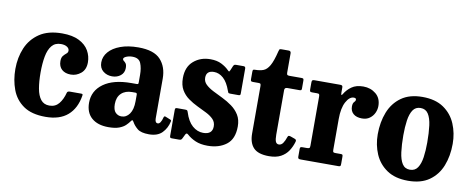

<svg xmlns="http://www.w3.org/2000/svg" viewBox="-61 -952 3051 1241"><g transform="rotate(10 1464.0 -331.5)"><path d="M29.5 -256.5Q29.5 -331.5 56.2 -394.8Q83 -458 140.2 -496.5Q197.5 -535 288.5 -535Q357 -535 400.2 -513Q443.5 -491 463.8 -455.5Q484 -420 484 -379Q484 -332 454.5 -307.2Q425 -282.5 388 -282.5Q351 -282.5 329.2 -302Q307.5 -321.5 307.5 -357Q307.5 -380.5 317.5 -392.2Q327.5 -404 337.5 -411.8Q347.5 -419.5 347.5 -431.5Q347.5 -446.5 332.5 -456.2Q317.5 -466 292.5 -466Q254 -466 232.5 -439.8Q211 -413.5 202.5 -367.5Q194 -321.5 194 -261.5Q194 -202.5 202 -157.2Q210 -112 230.2 -86.5Q250.5 -61 286.5 -61Q325.5 -61 348.8 -89.2Q372 -117.5 383.5 -162Q386 -173 402.5 -173H473.5Q483.5 -173 485.2 -171Q487 -169 486 -161Q472.5 -76.5 419.8 -30.8Q367 15 274.5 15Q183 15 129.2 -22.5Q75.5 -60 52.5 -122Q29.5 -184 29.5 -256.5Z M536.5 -124.5Q536.5 -202.5 601.5 -249.5Q666.5 -296.5 784 -296.5H817Q825.5 -296.5 827.8 -298.5Q830 -300.5 830 -309.5V-358.5Q830 -403 817.2 -434.2Q804.5 -465.5 761.5 -465.5Q739.5 -465.5 721.8 -458Q704 -450.5 704 -441Q704 -433.5 711 -429Q718 -424.5 724.8 -415.5Q731.5 -406.5 731.5 -385.5Q731.5 -354.5 708.8 -336Q686 -317.5 653 -317.5Q618.5 -317.5 593.8 -337.5Q569 -357.5 569 -394.5Q569 -433 595.8 -464Q622.5 -495 672 -513.2Q721.5 -531.5 789.5 -531.5Q891.5 -531.5 935 -484.2Q978.5 -437 978.5 -359.5V-98.5Q978.5 -69.5 997 -69.5Q1016 -69.5 1027.5 -115Q1030.5 -124.5 1039.5 -121L1074 -107Q1080.5 -104.5 1078 -95Q1068.5 -51 1038.8 -20.5Q1009 10 953 10H952.5Q900 10 876.8 -9.2Q853.5 -28.5 841.5 -50.5Q836 -60 832.5 -61Q829 -62 822.5 -52.5Q813 -39 798 -24.5Q783 -10 756.5 0Q730 10 686.5 10Q616 10 576.2 -24.8Q536.5 -59.5 536.5 -124.5ZM702 -144.5Q702 -106 718.2 -89.5Q734.5 -73 757.5 -73Q789.5 -73 810.2 -102Q831 -131 831 -186V-229Q831 -240 821.5 -240H799Q754.5 -240 728.2 -215Q702 -190 702 -144.5Z M1407 -355.5Q1388 -409.5 1359.8 -434.8Q1331.5 -460 1298 -460Q1247.5 -460 1247.5 -414Q1247.5 -388 1266.5 -369.8Q1285.5 -351.5 1315.5 -336.2Q1345.5 -321 1379 -304.8Q1412.5 -288.5 1442.2 -267Q1472 -245.5 1491 -214.8Q1510 -184 1510 -139.5Q1510 -57 1461.5 -20Q1413 17 1338 17Q1292 17 1259.2 3Q1226.5 -11 1203 -32.5Q1191.5 -43.5 1184.5 -29.5L1171 -2Q1168 4 1164.2 7Q1160.5 10 1151 10H1103Q1095 10 1092.5 6.8Q1090 3.5 1090 -5V-172Q1090 -181 1092.2 -184.5Q1094.5 -188 1103 -188H1156Q1167 -188 1169.8 -185Q1172.5 -182 1175 -174.5Q1193 -116.5 1225.2 -88.2Q1257.5 -60 1296 -60Q1357 -60 1357 -113Q1357 -141 1339 -159.5Q1321 -178 1292.2 -192.5Q1263.5 -207 1231.5 -222.2Q1199.5 -237.5 1170.8 -258Q1142 -278.5 1124 -309.2Q1106 -340 1106 -386.5Q1106 -459.5 1151 -498.2Q1196 -537 1261 -537Q1304 -537 1334 -521.8Q1364 -506.5 1382 -488Q1389 -480.5 1392.2 -480Q1395.5 -479.5 1400 -490.5L1412 -519Q1415.5 -525.5 1419 -527.8Q1422.5 -530 1432.5 -530H1479.5Q1492 -530 1492 -516.5V-354Q1492 -346 1489.8 -343Q1487.5 -340 1479 -340H1426Q1414.5 -340 1412 -343.8Q1409.5 -347.5 1407 -355.5Z M1895 -107Q1885.5 -74 1867.5 -46.5Q1849.5 -19 1818.8 -2.2Q1788 14.5 1741 14.5Q1670 14.5 1639.5 -17.5Q1609 -49.5 1609 -111V-422Q1609 -431.5 1606.5 -435.8Q1604 -440 1594 -440H1557Q1547.5 -440 1544.2 -443Q1541 -446 1541 -455.5V-504Q1541 -514.5 1544 -517.2Q1547 -520 1557.5 -520Q1588 -520 1610.5 -528.5Q1633 -537 1650.5 -567.2Q1668 -597.5 1684 -663.5Q1686.5 -673 1688.5 -676.5Q1690.5 -680 1703 -680H1749Q1764 -680 1764 -664.5V-538Q1764 -526.5 1767.8 -523.2Q1771.5 -520 1782 -520H1861.5Q1870.5 -520 1873.2 -517Q1876 -514 1876 -505V-452.5Q1876 -444.5 1872.5 -442.2Q1869 -440 1861 -440H1782.5Q1764 -440 1764 -423.5V-130.5Q1764 -99.5 1770 -85.2Q1776 -71 1791 -71Q1807 -71 1818 -86.5Q1829 -102 1837.5 -128Q1840.5 -136.5 1844.8 -137.2Q1849 -138 1857.5 -135.5L1885.5 -125.5Q1899.5 -121 1895 -107Z M1994 -420Q1994 -432 1991.2 -436Q1988.5 -440 1976.5 -440H1945.5Q1934.5 -440 1931.8 -443.2Q1929 -446.5 1929 -457.5V-501.5Q1929 -512.5 1932.2 -516.2Q1935.5 -520 1946.5 -520H2114.5Q2123.5 -520 2127.5 -517.2Q2131.5 -514.5 2131.5 -505V-473.5Q2131.5 -444.5 2142.5 -464.5Q2159.5 -493.5 2188.8 -514.2Q2218 -535 2265 -535Q2313 -535 2347.5 -506.8Q2382 -478.5 2382 -427Q2382 -404 2371.8 -381.8Q2361.5 -359.5 2341.2 -344.8Q2321 -330 2291 -330Q2254.5 -330 2234.2 -347.5Q2214 -365 2214 -395Q2214 -417 2223 -425.2Q2232 -433.5 2232 -442.5Q2232 -453.5 2216.5 -453.5Q2188 -453.5 2166 -412.8Q2144 -372 2144 -300.5V-99Q2144 -87 2147 -83.5Q2150 -80 2162 -80H2196.5Q2206 -80 2208 -76.5Q2210 -73 2210 -63.5V-18Q2210 -7.5 2207.8 -3.8Q2205.5 0 2195.5 0H1947Q1937 0 1933 -3Q1929 -6 1929 -15.5V-65.5Q1929 -75 1932.5 -77.5Q1936 -80 1945.5 -80H1973Q1985 -80 1989.5 -83Q1994 -86 1994 -98Z M2409.5 -247.5Q2409.5 -327.5 2435.2 -392.8Q2461 -458 2515 -496.5Q2569 -535 2653.5 -535Q2738.5 -535 2792.5 -498Q2846.5 -461 2872 -400.5Q2897.5 -340 2897.5 -270Q2897.5 -190 2872 -125.5Q2846.5 -61 2792.5 -23Q2738.5 15 2653.5 15Q2569 15 2515 -21.5Q2461 -58 2435.2 -117.8Q2409.5 -177.5 2409.5 -247.5ZM2573.5 -270Q2573.5 -207 2579.8 -159Q2586 -111 2603.2 -84.2Q2620.5 -57.5 2653.5 -57.5Q2687 -57.5 2704.2 -83.5Q2721.5 -109.5 2727.8 -153.2Q2734 -197 2734 -250Q2734 -313.5 2727.8 -361.2Q2721.5 -409 2704.2 -435.8Q2687 -462.5 2653.5 -462.5Q2620.5 -462.5 2603.2 -436.5Q2586 -410.5 2579.8 -367Q2573.5 -323.5 2573.5 -270Z"/></g></svg>

Font: Besley* Narrow
Style: Bold
Weight: 700
Width: 4
Designer: Owen Earl
Foundry: indestructible type*
Version: Version 3.000; ttfautohint (v1.8.3)